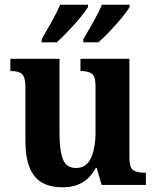

<svg xmlns="http://www.w3.org/2000/svg" viewBox="-20 -786 664 816"><path d="M246 10Q164 10 126 -38Q88 -86 88 -188V-414Q88 -457 74.5 -470.5Q61 -484 28 -484H24V-536H233V-213Q233 -146 247.5 -109Q262 -72 303 -72Q347 -72 366.5 -114Q386 -156 386 -226V-419Q386 -463 369.5 -473.5Q353 -484 326 -484H322V-536H530V-115Q530 -72 547.5 -62Q565 -52 592 -52H600V0H412L391 -72H387Q363 -29 328.5 -9.5Q294 10 246 10ZM334 -619Q354 -653 376.5 -692.5Q399 -732 413 -766H531V-756Q521 -739 497.5 -710.5Q474 -682 447 -653.5Q420 -625 398 -606H334ZM157 -619Q177 -653 199 -692.5Q221 -732 236 -766H354V-756Q344 -739 320.5 -710.5Q297 -682 269.5 -653.5Q242 -625 221 -606H157Z"/></svg>

Font: Noto Serif Devanagari SemiCondensed
Style: Bold
Weight: 700
Width: 4
Designer: Universal Thirst, Indian Type Foundry and the Monotype Design Team
Foundry: Monotype Imaging Inc.
Version: Version 2.004; ttfautohint (v1.8.4.7-5d5b)